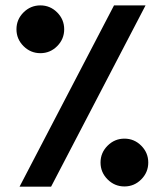

<svg xmlns="http://www.w3.org/2000/svg" viewBox="-20 -684 614 716"><path d="M53 12 405.2 -663.9H522.8L170.6 12ZM444 11.3Q407.5 11.3 381.2 -15Q354.9 -41.3 354.9 -77.9Q354.9 -114.4 381.2 -140.7Q407.5 -167 444 -167Q480.6 -167 506.7 -140.7Q532.9 -114.4 532.9 -77.9Q532.9 -41.3 506.7 -15Q480.6 11.3 444 11.3ZM130.6 -485.7Q94.1 -485.7 67.7 -512Q41.4 -538.3 41.4 -574.8Q41.4 -611.4 67.7 -637.7Q94.1 -663.9 130.6 -663.9Q167.1 -663.9 193.3 -637.6Q219.4 -611.3 219.4 -574.8Q219.4 -538.3 193.3 -512Q167.1 -485.7 130.6 -485.7Z"/></svg>

Font: Mada
Style: Regular
Weight: 400
Designer: Khaled Hosny
Version: Version 1.5